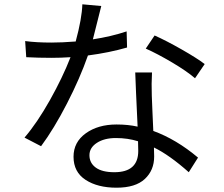

<svg xmlns="http://www.w3.org/2000/svg" viewBox="-20 -822 1040 893"><path d="M451 -794Q415 -649 412 -639Q497 -652 569 -676L571 -601Q488 -577 389 -564Q352 -458 291.5 -340.5Q231 -223 171 -142L94 -182Q153 -251 212 -356Q271 -461 308 -556Q263 -553 219 -553Q159 -553 102 -556L97 -631Q149 -624 219 -624Q267 -624 332 -629Q361 -736 363 -802ZM396 -100Q396 -64 425.5 -42.5Q455 -21 512 -21Q623 -21 623 -120Q623 -148 622 -165Q574 -180 519 -180Q465 -180 430.5 -157.5Q396 -135 396 -100ZM687 -485Q684 -433 686 -377Q686 -360 689 -303Q692 -246 693 -213Q800 -174 901 -89L858 -21Q768 -101 696 -136Q697 -120 697 -94Q697 -30 653.5 10.5Q610 51 522 51Q434 51 378 14.5Q322 -22 322 -93Q322 -161 379 -202Q436 -243 522 -243Q576 -243 620 -233Q611 -422 609 -485ZM887 -458Q849 -491 780.5 -531.5Q712 -572 658 -596L699 -657Q753 -633 825 -592Q897 -551 932 -524Z"/></svg>

Font: Noto Sans SC
Style: Regular
Weight: 400
Designer: Ryoko NISHIZUKA  (kana, bopomofo & ideographs); Paul D. Hunt (Latin, Greek & Cyrillic); Sandoll Communications , Soo-you
Foundry: Adobe
Version: Version 2.002;hotconv 1.0.116;makeotfexe 2.5.65601